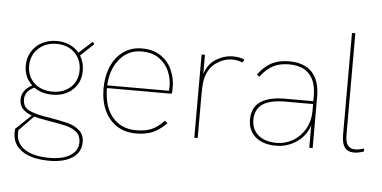

<svg xmlns="http://www.w3.org/2000/svg" viewBox="-57 -810 2253 1133"><g transform="rotate(5 1069.5 -243.5)"><path d="M52 63 53 40 144 -47Q108 -60 89 -81Q70 -102 70 -136Q70 -191 131 -224Q108 -245 95.5 -274Q83 -303 83 -337Q83 -383 105 -420Q127 -457 166 -477.5Q205 -498 254 -498Q295 -498 329 -483Q363 -468 386 -440L465 -512L475 -498L397 -425Q421 -385 421 -336Q421 -267 374.5 -223.5Q328 -180 254 -180Q191 -180 145 -212Q90 -187 90 -138Q90 -94 124.5 -76Q159 -58 230 -46L251 -43Q321 -31 361 -20.5Q401 -10 429 15Q457 40 457 83Q457 144 406.5 177Q356 210 271 210Q168 210 110 171.5Q52 133 52 63ZM402 -337Q402 -401 360.5 -441Q319 -481 254 -481Q188 -481 145.5 -440.5Q103 -400 103 -338Q103 -276 144.5 -237Q186 -198 253 -198Q319 -198 360.5 -236.5Q402 -275 402 -337ZM271 193Q346 193 392 165Q438 137 438 85Q438 48 413.5 27Q389 6 352.5 -3.5Q316 -13 253 -23Q242 -25 230 -27Q188 -34 159 -42L73 46Q72 52 72 64Q72 126 124.5 159.5Q177 193 271 193Z M552 -243Q552 -317 577.5 -375Q603 -433 649.5 -465.5Q696 -498 757 -498Q827 -498 872 -466Q917 -434 937.5 -385.5Q958 -337 958 -288Q958 -261 956 -247H572Q572 -137 624 -75.5Q676 -14 765 -14Q819 -14 855.5 -29.5Q892 -45 930 -85L946 -71Q902 -28 862 -11.5Q822 5 765 5Q700 5 652 -26Q604 -57 578 -113Q552 -169 552 -243ZM938 -263 939 -292Q939 -336 920.5 -379Q902 -422 861.5 -451Q821 -480 757 -480Q678 -480 627.5 -419.5Q577 -359 572 -263Z M1111 -493H1131V-379Q1150 -440 1198 -469Q1246 -498 1298 -498Q1337 -498 1366 -485L1355 -467Q1326 -479 1295 -479Q1246 -479 1201.5 -449Q1157 -419 1140 -359Q1131 -328 1131 -260V0H1111Z M1792 -133Q1771 -69 1716 -32Q1661 5 1596 5Q1517 5 1473 -33Q1429 -71 1429 -136Q1429 -207 1478 -241Q1528 -276 1625 -276H1792V-304Q1792 -480 1629 -480Q1575 -480 1535.5 -459Q1496 -438 1462 -392L1447 -404Q1484 -454 1527 -476Q1570 -498 1629 -498Q1719 -498 1765.5 -449Q1812 -400 1812 -304V0H1792ZM1598 -12Q1650 -12 1695 -39Q1740 -66 1766 -113Q1792 -160 1792 -217V-259H1627Q1536 -259 1492 -228Q1449 -196 1449 -136Q1449 -79 1488.5 -45.5Q1528 -12 1598 -12Z M1984 -93V-697H2004V-95Q2004 -53 2018.5 -33.5Q2033 -14 2062 -14Q2086 -14 2115 -24V-6Q2082 5 2057 5Q2020 5 2002 -19Q1984 -43 1984 -93Z"/></g></svg>

Font: Hanken Grotesk Thin
Style: Regular
Weight: 100
Designer: Alfredo Marco Pradil
Foundry: Hanken Design Co.
Version: Version 3.014